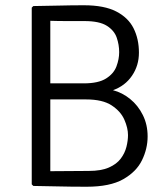

<svg xmlns="http://www.w3.org/2000/svg" viewBox="-20 -706 638 729"><path d="M106.5 -683Q158 -683.5 204.8 -684.8Q251.5 -686 299 -686Q375.5 -686 421.2 -662.5Q467 -639 487.2 -598.5Q507.5 -558 507.5 -506Q507.5 -457 481.2 -418.5Q455 -380 409 -363.5Q444 -354.5 474 -330.2Q504 -306 522.2 -269.5Q540.5 -233 540.5 -188Q540.5 -141.5 519.2 -97.8Q498 -54 447.8 -25.5Q397.5 3 309.5 3Q247.5 3 202.8 1.8Q158 0.5 106.5 0L100.5 -6V-677ZM301 -626Q275 -626 237 -626Q199 -626 171 -627V-389.5H298Q353.5 -389.5 382.8 -408Q412 -426.5 422.2 -454Q432.5 -481.5 432.5 -508Q432.5 -536 423.2 -563Q414 -590 385.8 -608Q357.5 -626 301 -626ZM171 -56Q207 -56 243.8 -56.5Q280.5 -57 317 -57Q364 -57 393.5 -70Q423 -83 438.5 -103.8Q454 -124.5 460 -148.2Q466 -172 466 -193Q466 -220 452.2 -251.5Q438.5 -283 404 -305.8Q369.5 -328.5 307 -328.5H171Z"/></svg>

Font: Signika Negative SC Light
Style: Regular
Weight: 300
Designer: Anna Giedryś
Foundry: Anna Giedryś
Version: Version 2.000; ttfautohint (v1.8.3) -l 8 -r 50 -G 200 -x 9 -